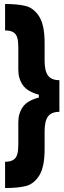

<svg xmlns="http://www.w3.org/2000/svg" viewBox="-20 -823 328 977"><path d="M207 -155.3V-64.5Q207 26.9 179.7 70.1Q152.3 113.3 112.1 123.5Q71.8 133.8 5.9 133.8V0Q33.2 0 47.9 -9.5Q62.5 -19 67.9 -37.8Q73.2 -56.6 73.2 -87.9V-201.2Q73.2 -246.1 96.2 -278.8Q119.1 -311.5 177.7 -326.7V-341.3Q119.1 -356.9 96.2 -389.9Q73.2 -422.9 73.2 -467.8V-581.1Q73.2 -612.8 67.9 -631.3Q62.5 -649.9 47.9 -658.9Q33.2 -668 5.9 -668V-802.7Q71.3 -802.7 111.8 -792.2Q152.3 -781.7 179.7 -738.5Q207 -695.3 207 -604.5V-513.7Q207 -461.9 224.4 -438.5Q241.7 -415 282.2 -415V-253.9Q241.7 -253.9 224.4 -230.5Q207 -207 207 -155.3Z"/></svg>

Font: Pretendard GOV Black
Style: Regular
Weight: 900
Designer: Base glyphs from Inter by Rasmus Andersson; Hangeul glyphs from Noto Sans CJK(Source Han Sans) by Jang Soo-young and Kan
Foundry: Kil Hyung-jin
Version: Version 1.309